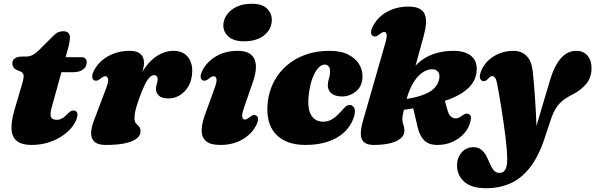

<svg xmlns="http://www.w3.org/2000/svg" viewBox="-20 -755 3162 1020"><path d="M89.5 -375 69.5 -383.5Q57 -389 51.2 -398.2Q45.5 -407.5 45.5 -419Q45.5 -435.5 59.2 -445Q73 -454.5 96 -454.5H117Q137.5 -454.5 154.2 -463.5Q171 -472.5 188 -489.5L265 -566.5Q277.5 -579 289.8 -584Q302 -589 316.5 -589Q334.5 -589 343 -580Q351.5 -571 351.5 -556.5Q351.5 -548 349.2 -532.8Q347 -517.5 341.5 -498L254 -182.5Q244.5 -147.5 251.2 -133Q258 -118.5 281.5 -118.5Q296 -118.5 309.5 -125.8Q323 -133 338.5 -149.5Q348.5 -160 355.5 -164Q362.5 -168 370.5 -168Q380.5 -168 386.8 -160.8Q393 -153.5 391 -140.5Q387.5 -114.5 368 -87.2Q348.5 -60 316 -36.8Q283.5 -13.5 240.5 0.8Q197.5 15 146.5 15Q97.5 15 71.2 -4.8Q45 -24.5 41.5 -65.2Q38 -106 56.5 -169.5L97.5 -309Q107.5 -342 105.2 -355.8Q103 -369.5 89.5 -375ZM271.5 -371.5 296.5 -451H413Q440.5 -451 440.5 -424.5Q440.5 -400 421.2 -385.8Q402 -371.5 369.5 -371.5Z M480 -328.5Q470.5 -333.5 469.8 -347Q469 -360.5 480 -381.5Q496 -412.5 524 -435.8Q552 -459 589 -472Q626 -485 669.5 -485Q707.5 -485 726.2 -468.5Q745 -452 745 -421Q745 -402.5 738 -380Q731 -357.5 721.5 -333.2Q712 -309 704 -285Q696 -261 694.5 -239.5L684.5 -243Q703 -313.5 729 -360.5Q755 -407.5 784.8 -434.8Q814.5 -462 844.5 -473.5Q874.5 -485 901 -485Q950 -485 976.5 -454.2Q1003 -423.5 1001 -373.5Q999.5 -329 981.2 -297.2Q963 -265.5 935 -248.8Q907 -232 875 -232Q839 -232 823.8 -247.2Q808.5 -262.5 808.5 -281Q808.5 -295.5 813 -308.8Q817.5 -322 817.5 -335Q817.5 -345 812.2 -350.5Q807 -356 799 -356Q787.5 -356 775.5 -344.8Q763.5 -333.5 749.2 -305Q735 -276.5 716.5 -224Q704 -188.5 699.2 -166.5Q694.5 -144.5 694.5 -126Q694.5 -107.5 702.5 -99.2Q710.5 -91 718.5 -82.8Q726.5 -74.5 726.5 -56Q726.5 -35.5 706.2 -19.2Q686 -3 645.2 6Q604.5 15 542 15Q502 15 483.2 -0.8Q464.5 -16.5 464 -45.2Q463.5 -74 478.5 -113L545 -289.5Q558 -323.5 554 -336.8Q550 -350 540 -350Q534.5 -350 529 -347.5Q523.5 -345 515 -338Q503 -328.5 495.2 -326.8Q487.5 -325 480 -328.5Z M1275.5 -180.5Q1264 -146.5 1267.2 -133.2Q1270.5 -120 1280.5 -120Q1286 -120 1291.5 -122.8Q1297 -125.5 1305.5 -132Q1317.5 -142 1325.2 -143.8Q1333 -145.5 1340.5 -141.5Q1350 -136.5 1350.8 -123Q1351.5 -109.5 1340.5 -88.5Q1316.5 -42 1266.8 -13.5Q1217 15 1149.5 15Q1099 15 1075.5 -4.5Q1052 -24 1051.2 -58.8Q1050.5 -93.5 1067 -140L1121 -289.5Q1133.5 -323.5 1129.8 -336.8Q1126 -350 1116 -350Q1110.5 -350 1105 -347.5Q1099.5 -345 1091 -338Q1079 -328.5 1071.2 -326.8Q1063.5 -325 1056 -328.5Q1046.5 -333.5 1045.8 -347Q1045 -360.5 1056 -381.5Q1079.5 -427.5 1128.5 -456.2Q1177.5 -485 1243.5 -485Q1288.5 -485 1312.2 -466Q1336 -447 1339.2 -410.8Q1342.5 -374.5 1324.5 -322.5ZM1276.5 -535.5Q1222.5 -535.5 1194.5 -560Q1166.5 -584.5 1166.5 -620Q1166.5 -649.5 1184.5 -675.8Q1202.5 -702 1236 -718.5Q1269.5 -735 1316.5 -735Q1373 -735 1398.5 -709.5Q1424 -684 1424 -649.5Q1424 -617 1405.8 -591Q1387.5 -565 1354.5 -550.2Q1321.5 -535.5 1276.5 -535.5Z M1704.5 -412Q1688.5 -412 1672.2 -395.2Q1656 -378.5 1642.5 -346Q1629 -313.5 1622 -265Q1610.5 -183.5 1631.5 -146Q1652.5 -108.5 1697.5 -108.5Q1714.5 -108.5 1729.2 -114.2Q1744 -120 1757.8 -130.8Q1771.5 -141.5 1785 -156Q1803.5 -176.5 1814 -187Q1824.5 -197.5 1839.5 -197Q1854.5 -196.5 1862 -181Q1869.5 -165.5 1861 -136Q1851 -103 1829.5 -75.2Q1808 -47.5 1775.5 -27.2Q1743 -7 1699.8 4Q1656.5 15 1602.5 15Q1495.5 15 1442.5 -45.2Q1389.5 -105.5 1403 -217Q1410 -273 1435.5 -321.8Q1461 -370.5 1503.5 -407.2Q1546 -444 1603.2 -464.5Q1660.5 -485 1730.5 -485Q1792 -485 1831.5 -464.2Q1871 -443.5 1889.5 -411Q1908 -378.5 1905.5 -342Q1903 -294.5 1869.8 -268.5Q1836.5 -242.5 1798 -242.5Q1760 -242.5 1740.5 -259.2Q1721 -276 1721.5 -302Q1722 -322 1727.5 -337.8Q1733 -353.5 1733.5 -374Q1734 -390.5 1726.5 -401.2Q1719 -412 1704.5 -412Z M2026.5 -524.5 1908 -112Q1896.5 -72 1896.8 -43.5Q1897 -15 1913.2 0Q1929.5 15 1965 15Q2017 15 2053.5 5.8Q2090 -3.5 2109.2 -20.5Q2128.5 -37.5 2128.5 -60Q2128.5 -78 2123 -91.8Q2117.5 -105.5 2117.5 -122Q2117.5 -129 2119 -140Q2120.5 -151 2125.5 -171.8Q2130.5 -192.5 2140 -228.5Q2150.5 -266 2165 -295.5Q2179.5 -325 2197.5 -345.2Q2215.5 -365.5 2235.2 -376.2Q2255 -387 2276 -387Q2297 -387 2307.5 -373Q2318 -359 2313 -335Q2307.5 -305.5 2284.2 -283.5Q2261 -261.5 2214.8 -246.5Q2168.5 -231.5 2094 -223L2096 -167.5Q2232.5 -185 2321.8 -212Q2411 -239 2457.5 -277.8Q2504 -316.5 2511 -368Q2519 -424.5 2486.5 -454.8Q2454 -485 2388.5 -485Q2340.5 -485 2298.8 -473Q2257 -461 2223.8 -437.8Q2190.5 -414.5 2167.8 -379.8Q2145 -345 2135 -300L2163.5 -317.5L2231.5 -566.5Q2241 -602 2243 -630.2Q2245 -658.5 2236.8 -678.5Q2228.5 -698.5 2207.5 -709.2Q2186.5 -720 2150 -720Q2105.5 -720 2068.8 -707Q2032 -694 2004.8 -670.8Q1977.5 -647.5 1961.5 -616.5Q1950.5 -595.5 1951.2 -582Q1952 -568.5 1961.5 -563.5Q1969 -560 1976.8 -561.8Q1984.5 -563.5 1996.5 -573Q2005 -580 2010.5 -582.5Q2016 -585 2021.5 -585Q2031.5 -585 2034 -572Q2036.5 -559 2026.5 -524.5ZM2171 -199 2198 -82Q2209 -34.5 2233 -9.8Q2257 15 2304 15Q2347.5 15 2384.2 -1.5Q2421 -18 2446.5 -47Q2472 -76 2480 -113.5Q2484 -131 2479.8 -139.5Q2475.5 -148 2466.5 -150.5Q2460 -152.5 2452 -150.2Q2444 -148 2433.5 -139.5Q2426.5 -134 2418.2 -130Q2410 -126 2401.5 -126Q2387.5 -126 2375.8 -135.8Q2364 -145.5 2357 -170.5L2338.5 -237Z M2901 -326Q2924.5 -405.5 2959.5 -445.2Q2994.5 -485 3041.5 -485Q3078.5 -485 3100.5 -460Q3122.5 -435 3122.5 -393.5Q3122.5 -343 3094.2 -309.2Q3066 -275.5 3020.5 -252.5Q3000 -242 2983.2 -230.8Q2966.5 -219.5 2953 -205.5Q2939.5 -191.5 2928.8 -172.5Q2918 -153.5 2909 -127.5L2873 -20Q2841 76.5 2795.5 134.8Q2750 193 2691.8 219Q2633.5 245 2563 245Q2487 245 2447.5 211.5Q2408 178 2408 122Q2408 83.5 2432.2 55.2Q2456.5 27 2494 27Q2521.5 27 2537.8 40.8Q2554 54.5 2564.2 74.8Q2574.5 95 2583 115.5Q2591.5 136 2603 149.8Q2614.5 163.5 2633.5 163.5Q2642.5 163.5 2650.2 160Q2658 156.5 2663.2 148.2Q2668.5 140 2671.5 126Q2674.5 112 2674.5 90.5Q2674.5 69.5 2672.2 40.2Q2670 11 2665.8 -23.8Q2661.5 -58.5 2656.2 -96Q2651 -133.5 2645 -171.8Q2639 -210 2632.8 -245.8Q2626.5 -281.5 2620.5 -312.5Q2617 -332.5 2610.2 -341.8Q2603.5 -351 2595.5 -351Q2590.5 -351 2584.8 -347.5Q2579 -344 2570.5 -334Q2564.5 -327.5 2558 -325.2Q2551.5 -323 2544.5 -324.5Q2537 -326 2531.5 -335.8Q2526 -345.5 2532 -366Q2541.5 -399 2566.5 -426Q2591.5 -453 2628.2 -469Q2665 -485 2708.5 -485Q2750 -485 2777 -458.2Q2804 -431.5 2810 -377.5Q2813 -351.5 2816 -316.2Q2819 -281 2821.8 -240.8Q2824.5 -200.5 2826.8 -159Q2829 -117.5 2830.2 -78.8Q2831.5 -40 2832 -8L2807.5 -10.5Z"/></svg>

Font: Fraunces
Style: Italic
Weight: 900
Italic angle: -16°
Version: Version 1.000;[0bf87f6ff]